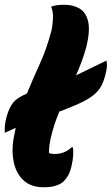

<svg xmlns="http://www.w3.org/2000/svg" viewBox="-30 -778 470 808"><path d="M418 -523Q423 -501 416 -474Q409 -441 396.5 -417Q384 -393 358 -373.5Q332 -354 284 -334L235 -314Q228 -311 220 -309Q209 -283 199.5 -254.5Q190 -226 183 -195Q180 -181 178 -166.5Q176 -152 176 -134Q185 -130 200 -130Q242 -130 271 -158H277Q279 -142 278 -123Q277 -104 270 -75Q265 -54 257 -40Q249 -26 238 -15Q227 -4 206.5 3Q186 10 154 10Q100 10 69 -19Q38 -48 28 -95Q18 -142 27 -194Q31 -217 36 -240L-10 -219Q-11 -236 -9 -253Q-7 -270 -2 -288Q9 -326 25.5 -346.5Q42 -367 83 -384Q110 -449 138.5 -511.5Q167 -574 187 -651Q192 -675 193 -702.5Q194 -730 185 -750Q199 -755 212.5 -756.5Q226 -758 242 -758Q278 -758 305 -742Q332 -726 341 -687Q350 -648 333 -579Q324 -547 313 -517.5Q302 -488 290 -461Z"/></svg>

Font: Recursive Sn Csl St XBd
Style: Italic
Weight: 800
Italic angle: -15°
Version: Version 1.079;hotconv 1.0.112;makeotfexe 2.5.65598; ttfautoh